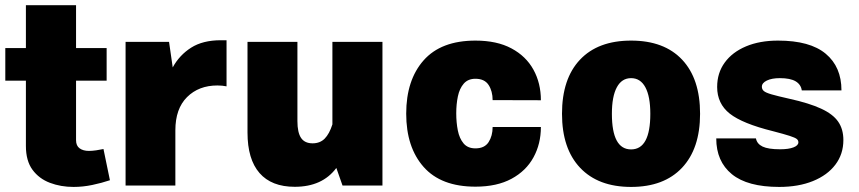

<svg xmlns="http://www.w3.org/2000/svg" viewBox="-20 -717 3319 742"><path d="M379.9 -141.1 404.8 -20.5Q373 -9.8 336.7 -2.2Q300.3 5.4 264.2 5.4Q214.8 5.4 172.9 -10.5Q130.9 -26.4 105.5 -61Q80.1 -95.7 80.1 -152.8V-405.3H0.5V-531.2H80.1V-696.8H273.9V-531.2H392.1V-405.3H273.9V-175.3Q273.9 -153.8 287.6 -143.8Q301.3 -133.8 323.7 -133.8Q335.9 -133.8 351.3 -136Q366.7 -138.2 379.9 -141.1Z M465.3 -555.2H633.3L647.5 -456.5Q673.3 -503.9 718.5 -532.7Q763.7 -561.5 833.5 -561.5H855.5V-383.3Q838.9 -386.7 820.3 -386.7Q748 -386.7 702.9 -341.8Q657.7 -296.9 657.7 -213.4V0H465.3Z M936.5 -204.6V-555.2H1129.4V-249Q1129.4 -204.6 1143.6 -183.8Q1157.7 -163.1 1188 -163.1Q1216.8 -163.1 1234.9 -181.4Q1252.9 -199.7 1264.6 -236.3V-555.2H1458V0H1303.7L1279.8 -67.9Q1225.6 4.9 1119.1 4.9Q1029.3 4.9 982.9 -48.3Q936.5 -101.6 936.5 -204.6Z M1817.4 -560.1Q1900.4 -560.1 1956.5 -530Q2012.7 -500 2041.5 -447.8Q2070.3 -395.5 2070.3 -329.6L1883.8 -330.1Q1883.8 -364.7 1868.2 -388.7Q1852.5 -412.6 1817.4 -412.6Q1788.6 -412.6 1772.2 -393.8Q1755.9 -375 1749.5 -344.5Q1743.2 -314 1743.2 -279.3Q1743.2 -243.7 1749.3 -212.9Q1755.4 -182.1 1771.5 -162.8Q1787.6 -143.6 1817.4 -143.6Q1852.5 -143.6 1868.2 -167.7Q1883.8 -191.9 1883.8 -226.1H2070.3Q2070.3 -161.1 2041.7 -108.9Q2013.2 -56.6 1956.8 -26.1Q1900.4 4.4 1817.4 4.4Q1684.6 4.4 1617.2 -71.8Q1549.8 -147.9 1549.8 -277.8Q1549.8 -407.7 1617.2 -483.9Q1684.6 -560.1 1817.4 -560.1Z M2418.9 -560.1Q2546.9 -560.1 2616.2 -486.3Q2685.5 -412.6 2685.5 -277.3Q2685.5 -142.6 2615.7 -68.6Q2545.9 5.4 2418.9 5.4Q2292 5.4 2221.9 -68.6Q2151.9 -142.6 2151.9 -277.3Q2151.9 -412.6 2221.4 -486.3Q2291 -560.1 2418.9 -560.1ZM2418.9 -415Q2382.8 -415 2363.8 -379.6Q2344.7 -344.2 2344.7 -277.3Q2344.7 -139.6 2418.9 -139.6Q2493.2 -139.6 2493.2 -277.3Q2493.2 -344.2 2474.1 -379.6Q2455.1 -415 2418.9 -415Z M2986.8 -560.1Q3110.4 -560.1 3171.1 -509.3Q3231.9 -458.5 3231.9 -367.7H3078.6Q3075.2 -390.6 3054.7 -402.8Q3034.2 -415 2993.7 -415Q2962.9 -415 2943.6 -405.8Q2924.3 -396.5 2924.3 -381.8Q2924.3 -372.1 2931.6 -365.5Q2939 -358.9 2961.7 -352.3Q2984.4 -345.7 3030.3 -335.4Q3107.4 -318.4 3153.3 -297.1Q3199.2 -275.9 3219.2 -246.8Q3239.3 -217.8 3239.3 -175.8Q3239.3 -121.6 3208.5 -80.8Q3177.7 -40 3121.8 -17.3Q3065.9 5.4 2991.2 5.4Q2868.7 5.4 2808.3 -43.9Q2748 -93.3 2748 -182.1H2901.4Q2905.3 -161.1 2927 -150.6Q2948.7 -140.1 2995.1 -140.1Q3027.8 -140.1 3046.6 -147.5Q3065.4 -154.8 3065.4 -167Q3065.4 -174.8 3059.1 -179.9Q3052.7 -185.1 3031.7 -191.9Q3010.7 -198.7 2967.3 -210Q2849.1 -239.3 2800.3 -277.8Q2751.5 -316.4 2751.5 -380.9Q2751.5 -435.1 2780.8 -475.3Q2810.1 -515.6 2863 -537.8Q2916 -560.1 2986.8 -560.1Z"/></svg>

Font: Estedad-FD Black
Style: Regular
Weight: 900
Designer: Amin Abedi
Version: Version 7.3